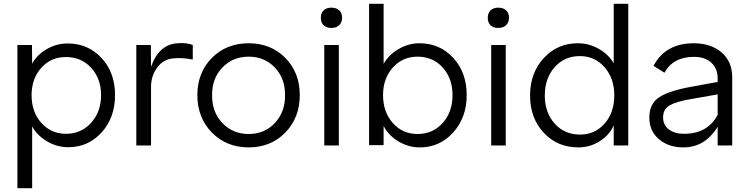

<svg xmlns="http://www.w3.org/2000/svg" viewBox="-20 -760 3901 1003"><path d="M71 223V-525H147L148 -427Q172 -473 223.5 -503Q275 -533 333 -533Q440 -533 510.5 -457Q581 -381 581 -263Q581 -146 511 -68.5Q441 9 337 9Q277 9 225 -22Q173 -53 148 -100V223ZM325 -61Q404 -61 456 -118.5Q508 -176 508 -263Q508 -349 456.5 -405.5Q405 -462 324 -462Q246 -462 195.5 -405.5Q145 -349 145 -262Q145 -175 196 -118Q247 -61 325 -61Z M692 0V-525H768L769 -411Q810 -528 907 -534Q955 -538 987 -525V-449Q928 -460 885 -455Q834 -451 801.5 -407.5Q769 -364 769 -306V0Z M1470.5 -67.5Q1395 10 1279 10Q1163 10 1087 -67.5Q1011 -145 1011 -263Q1011 -381 1087 -457.5Q1163 -534 1279 -534Q1395 -534 1470.5 -457.5Q1546 -381 1546 -263Q1546 -145 1470.5 -67.5ZM1088 -263Q1087 -175 1141.5 -117.5Q1196 -60 1279 -60Q1362 -60 1416 -117.5Q1470 -175 1469 -263Q1470 -350 1416 -407Q1362 -464 1279 -464Q1196 -464 1141.5 -407Q1087 -350 1088 -263Z M1674 0V-525H1750V0ZM1656 -667Q1656 -691 1670.5 -705.5Q1685 -720 1711 -720Q1737 -720 1752 -706Q1767 -692 1767 -667Q1767 -643 1752 -628.5Q1737 -614 1711 -614Q1685 -614 1670.5 -628Q1656 -642 1656 -667Z M2173 10Q2113 10 2060.5 -22Q2008 -54 1984 -102V-2H1908V-740H1984V-426Q2009 -472 2061 -503Q2113 -534 2170 -534Q2278 -534 2348 -457.5Q2418 -381 2418 -263Q2418 -146 2347.5 -68Q2277 10 2173 10ZM1981 -263Q1981 -175 2032 -117.5Q2083 -60 2161 -60Q2241 -60 2292.5 -117.5Q2344 -175 2344 -263Q2344 -350 2293 -407Q2242 -464 2161 -464Q2083 -464 2032 -407Q1981 -350 1981 -263Z M2546 0V-525H2622V0ZM2528 -667Q2528 -691 2542.5 -705.5Q2557 -720 2583 -720Q2609 -720 2624 -706Q2639 -692 2639 -667Q2639 -643 2624 -628.5Q2609 -614 2583 -614Q2557 -614 2542.5 -628Q2528 -642 2528 -667Z M3001 10Q2892 10 2820.5 -66.5Q2749 -143 2749 -261Q2749 -379 2820.5 -456.5Q2892 -534 2998 -534Q3058 -534 3109.5 -504Q3161 -474 3186 -429V-740H3262V0H3186V-105Q3165 -56 3114 -23Q3063 10 3001 10ZM2826 -261Q2826 -172 2877.5 -114.5Q2929 -57 3010 -57Q3088 -57 3138.5 -114.5Q3189 -172 3189 -262Q3189 -351 3138 -409Q3087 -467 3009 -467Q2929 -467 2877.5 -409Q2826 -351 2826 -261Z M3729 -350Q3729 -402 3696 -432.5Q3663 -463 3605 -463Q3497 -463 3451 -380L3394 -416Q3456 -534 3604 -534Q3694 -534 3749.5 -486Q3805 -438 3805 -357V0H3729V-98Q3663 10 3550 10Q3473 10 3422.5 -32.5Q3372 -75 3372 -146Q3372 -219 3425 -253Q3478 -287 3598 -308L3729 -332ZM3444 -147Q3444 -106 3474.5 -83.5Q3505 -61 3553 -61Q3677 -61 3729 -160V-267L3587 -242Q3512 -229 3478 -209.5Q3444 -190 3444 -147Z"/></svg>

Font: Easer Grotesk Light
Style: Regular
Weight: 300
Designer: Boardeaser, Bonnie Shaver-Troup, Thomas Jockin
Foundry: Lexend
Version: Version 1.008;Glyphs 3.1.2 (3151)